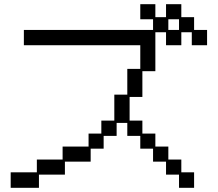

<svg xmlns="http://www.w3.org/2000/svg" viewBox="-20 -869 1040 917"><path d="M31 -46H156V-107H279V-169H403V-231H464V-293H526V-417H588V-540H650V-653H94V-726H711V-777H650V-849H722V-787H773V-849H846V-787H907V-726H969V-653H896V-715H846V-653H773V-715H722V-529H660V-406H599V-293H660V-231H722V-169H784V-107H846V-46H907V28H835V-35H773V-97H711V-159H650V-220H588V-282H537V-220H475V-159H413V-97H290V-35H166V28H31ZM835 -726V-777H784V-726Z"/></svg>

Font: DotGothic16
Style: Regular
Weight: 400
Designer: Fontworks Inc.
Foundry: Fontworks Inc.
Version: Version 1.100